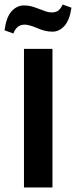

<svg xmlns="http://www.w3.org/2000/svg" viewBox="-30 -829 336 849"><path d="M202 0H76V-613H202ZM129 -707Q97 -720 79 -720Q61 -720 49 -710.5Q37 -701 29 -681L-10 -695Q-2 -754 21.5 -779.5Q45 -805 76 -805Q94 -805 109 -801Q124 -797 147 -788Q160 -783 173 -778.5Q186 -774 198 -774Q217 -774 228 -782.5Q239 -791 247 -809L286 -795Q278 -740 255 -714.5Q232 -689 202 -689Q183 -689 166 -693.5Q149 -698 129 -707Z"/></svg>

Font: Arya
Style: Bold
Weight: 700
Designer: Eduardo Rodriguez Tunni, Modular Infotech
Foundry: Eduardo Rodriguez Tunni, Modular Infotech
Version: Version 1.002